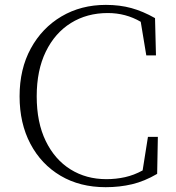

<svg xmlns="http://www.w3.org/2000/svg" viewBox="-20 -759 726 794"><path d="M591.8 -192.9H632.8L629.9 -40Q577.6 -9.3 526.1 2.9Q474.6 15.1 417 15.1Q310.5 15.1 230.5 -32.2Q150.4 -79.6 105.7 -164.3Q61 -249 61 -360.8Q61 -473.6 107.4 -558.6Q153.8 -643.6 234.4 -691.2Q314.9 -738.8 418 -738.8Q475.1 -738.8 523.2 -725.6Q571.3 -712.4 621.1 -684.1L625 -529.8H585L562 -668.9Q500 -705.1 425.8 -705.1Q339.4 -705.1 273.2 -663.8Q207 -622.6 169.4 -545.4Q131.8 -468.3 131.8 -360.8Q131.8 -252.4 169.2 -175.8Q206.5 -99.1 271.5 -58.6Q336.4 -18.1 419.9 -18.1Q460 -18.1 497.1 -26.4Q534.2 -34.7 569.8 -54.2Z"/></svg>

Font: Source Han Serif CN ExtraLight
Style: Regular
Weight: 250
Designer: Ryoko NISHIZUKA  (kana & ideographs); Frank Grießhammer (Latin, Greek & Cyrillic); Wenlong ZHANG  (bopomofo); Sandoll Co
Foundry: Adobe Systems Incorporated
Version: Version 1.001;PS 1.001;hotconv 16.6.54;makeotf.lib2.5.65590